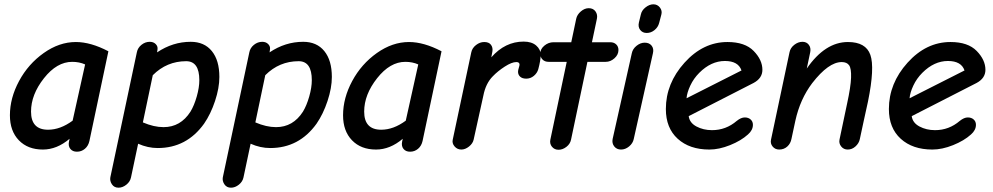

<svg xmlns="http://www.w3.org/2000/svg" viewBox="-20 -688 4606 891"><path d="M179 6Q109 6 67.5 -37Q26 -80 26 -153Q26 -233 68.5 -312Q111 -391 183 -442Q255 -493 332 -493Q401 -493 483 -450L395 -34Q390 -11 374 2.5Q358 16 337 16Q317 16 306.5 3Q296 -10 300 -30L303 -44Q244 6 179 6ZM203 -86Q260 -86 317 -128L375 -389Q348 -401 315 -401Q244 -401 184 -325Q124 -249 124 -170Q124 -86 203 -86Z M530 183Q510 183 499.5 167.5Q489 152 492 135L615 -445Q619 -466 636.5 -480Q654 -494 675 -494Q692 -494 702.5 -483.5Q713 -473 711 -459L709 -445Q782 -494 865 -494Q928 -494 963 -451Q998 -408 998 -331Q998 -280 978 -219.5Q958 -159 927 -114Q846 -1 712 -1Q666 -1 621 -21L588 135Q584 155 566.5 169Q549 183 530 183ZM739 -98Q818 -98 864 -170Q881 -198 893 -240Q905 -282 905 -316Q905 -404 844 -404Q754 -404 689 -339L643 -120Q694 -98 739 -98Z M1052 183Q1032 183 1021.5 167.5Q1011 152 1014 135L1137 -445Q1141 -466 1158.5 -480Q1176 -494 1197 -494Q1214 -494 1224.5 -483.5Q1235 -473 1233 -459L1231 -445Q1304 -494 1387 -494Q1450 -494 1485 -451Q1520 -408 1520 -331Q1520 -280 1500 -219.5Q1480 -159 1449 -114Q1368 -1 1234 -1Q1188 -1 1143 -21L1110 135Q1106 155 1088.5 169Q1071 183 1052 183ZM1261 -98Q1340 -98 1386 -170Q1403 -198 1415 -240Q1427 -282 1427 -316Q1427 -404 1366 -404Q1276 -404 1211 -339L1165 -120Q1216 -98 1261 -98Z M1725 6Q1655 6 1613.5 -37Q1572 -80 1572 -153Q1572 -233 1614.5 -312Q1657 -391 1729 -442Q1801 -493 1878 -493Q1947 -493 2029 -450L1941 -34Q1936 -11 1920 2.5Q1904 16 1883 16Q1863 16 1852.5 3Q1842 -10 1846 -30L1849 -44Q1790 6 1725 6ZM1749 -86Q1806 -86 1863 -128L1921 -389Q1894 -401 1861 -401Q1790 -401 1730 -325Q1670 -249 1670 -170Q1670 -86 1749 -86Z M2121 6Q2102 6 2089.5 -8.5Q2077 -23 2081 -40L2167 -445Q2171 -465 2189 -479Q2207 -493 2227 -493Q2249 -493 2258.5 -480Q2268 -467 2265 -449L2260 -422Q2324 -495 2410 -495Q2447 -495 2468 -477Q2489 -459 2489 -433Q2489 -408 2478 -367Q2473 -349 2457.5 -336Q2442 -323 2422 -323Q2404 -323 2394 -332Q2384 -341 2384 -355Q2384 -362 2387.5 -373Q2391 -384 2391 -388Q2391 -400 2376 -400Q2355 -400 2322.5 -379Q2290 -358 2267 -334Q2234 -301 2223 -244L2178 -40Q2174 -22 2156.5 -8Q2139 6 2121 6Z M2534 -40 2610 -401H2526Q2508 -401 2497.5 -412Q2487 -423 2487 -439Q2487 -460 2506 -476Q2525 -492 2549 -492H2631L2654 -601Q2658 -620 2675.5 -635Q2693 -650 2712 -650Q2733 -650 2743.5 -635Q2754 -620 2750 -601L2727 -492H2812Q2829 -492 2839.5 -482Q2850 -472 2850 -456Q2850 -434 2831.5 -417.5Q2813 -401 2791 -401H2706L2630 -40Q2626 -20 2608.5 -6.5Q2591 7 2572 7Q2553 7 2541.5 -7Q2530 -21 2534 -40Z M2981 -535Q2962 -535 2951 -549Q2940 -563 2945 -584L2954 -621Q2958 -640 2976 -654Q2994 -668 3012 -668Q3031 -668 3042.5 -653Q3054 -638 3049 -620L3039 -582Q3034 -562 3017.5 -548.5Q3001 -535 2981 -535ZM2823 -43 2912 -441Q2916 -461 2934 -475.5Q2952 -490 2972 -490Q2993 -490 3004 -476Q3015 -462 3010 -441L2921 -43Q2917 -23 2899.5 -8.5Q2882 6 2862 6Q2842 6 2830.5 -8.5Q2819 -23 2823 -43Z M3272 6Q3180 6 3125 -44Q3070 -94 3070 -182Q3070 -301 3156.5 -397Q3243 -493 3356 -493Q3437 -493 3477.5 -451.5Q3518 -410 3518 -364Q3518 -325 3477 -303L3176 -149Q3180 -118 3212 -101Q3244 -84 3284 -84Q3349 -84 3399 -127Q3419 -143 3436 -143Q3453 -143 3463.5 -133.5Q3474 -124 3474 -109Q3474 -84 3451 -64Q3419 -35 3368 -14.5Q3317 6 3272 6ZM3166 -232 3421 -361Q3406 -405 3344 -405Q3280 -405 3225 -350Q3199 -324 3183.5 -291Q3168 -258 3166 -232Z M3596 6Q3577 6 3565.5 -8Q3554 -22 3558 -40L3644 -446Q3648 -466 3666 -480Q3684 -494 3704 -494Q3723 -494 3733.5 -480Q3744 -466 3740 -446L3724 -370Q3809 -493 3915 -493Q3998 -493 4019 -433.5Q4040 -374 4008 -217Q3999 -176 3987.5 -123.5Q3976 -71 3970 -42Q3966 -23 3950 -8.5Q3934 6 3914 6Q3895 6 3883.5 -8.5Q3872 -23 3876 -41Q3890 -109 3911 -207Q3928 -285 3929.5 -327.5Q3931 -370 3920.5 -385Q3910 -400 3886 -400Q3825 -400 3749 -302Q3693 -228 3671 -128L3653 -44Q3649 -22 3633.5 -8Q3618 6 3596 6Z M4307 6Q4215 6 4160 -44Q4105 -94 4105 -182Q4105 -301 4191.5 -397Q4278 -493 4391 -493Q4472 -493 4512.5 -451.5Q4553 -410 4553 -364Q4553 -325 4512 -303L4211 -149Q4215 -118 4247 -101Q4279 -84 4319 -84Q4384 -84 4434 -127Q4454 -143 4471 -143Q4488 -143 4498.5 -133.5Q4509 -124 4509 -109Q4509 -84 4486 -64Q4454 -35 4403 -14.5Q4352 6 4307 6ZM4201 -232 4456 -361Q4441 -405 4379 -405Q4315 -405 4260 -350Q4234 -324 4218.5 -291Q4203 -258 4201 -232Z"/></svg>

Font: Comic Neue
Style: Bold Italic
Weight: 700
Italic angle: -12°
Designer: Craig Rozynski
Foundry: Craig Rozynski
Version: Version 2.003